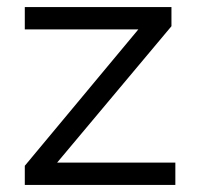

<svg xmlns="http://www.w3.org/2000/svg" viewBox="-20 -522 559 542"><path d="M50 0V-54L388 -460L389 -439H50V-502H464V-448L122 -40L121 -63H475V0Z"/></svg>

Font: Mulish ExtraLight
Style: Regular
Weight: 400
Version: Version 3.603